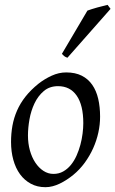

<svg xmlns="http://www.w3.org/2000/svg" viewBox="-20 -758 479 798"><path d="M326.2 -246.1Q326.2 -320.8 298.8 -360.4Q271.5 -399.9 221.2 -399.9Q186 -399.9 162.1 -379.6Q138.2 -359.4 123.5 -328.6Q108.9 -297.9 102.5 -262Q96.2 -226.1 96.2 -194.8Q96.2 -162.1 104.2 -133.1Q112.3 -104 126.7 -82.3Q141.1 -60.5 160.4 -47.9Q179.7 -35.2 202.1 -35.2Q224.6 -35.2 242.4 -45.2Q260.3 -55.2 274.2 -72Q288.1 -88.9 297.9 -110.6Q307.6 -132.3 314 -155.8Q320.3 -179.2 323.2 -202.6Q326.2 -226.1 326.2 -246.1ZM396 -272.9Q396 -240.2 388.7 -206.8Q381.3 -173.3 367.2 -141.8Q353 -110.4 332.3 -81.8Q311.5 -53.2 284.2 -30.8Q271.5 -20.5 257.3 -11.2Q243.2 -2 228.5 5.1Q213.9 12.2 198.7 16.1Q183.6 20 168.9 20Q134.8 20 108.2 5.6Q81.5 -8.8 63.2 -33.9Q44.9 -59.1 35.4 -93.5Q25.9 -127.9 25.9 -168Q25.9 -203.1 31.7 -235.6Q37.6 -268.1 50.8 -298.3Q64 -328.6 85.9 -356.4Q107.9 -384.3 140.1 -410.2Q165 -429.7 194.8 -443.4Q224.6 -457 254.9 -457Q293 -457 319.8 -443.4Q346.7 -429.7 363.5 -405.3Q380.4 -380.9 388.2 -347.2Q396 -313.5 396 -272.9ZM260.3 -518.1Q252.9 -520.5 248.8 -523.4Q244.6 -526.4 237.3 -534.2L343.3 -713.9Q351.1 -716.8 361.8 -720.2Q372.6 -723.6 384 -726.8Q395.5 -730 407 -732.7Q418.5 -735.4 427.2 -737.8L439.5 -721.2Z"/></svg>

Font: Gentium
Style: Italic
Weight: 400
Italic angle: -7°
Designer: J. Victor Gaultney
Version: Version 1.02; 2005; OFL release